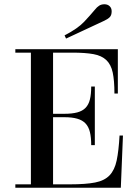

<svg xmlns="http://www.w3.org/2000/svg" viewBox="-20 -881 659 901"><path d="M290 -700 283 -715Q345 -747 375 -779Q405 -811 424 -834Q435 -848 445.5 -854.5Q456 -861 470 -861Q485 -861 494.5 -852Q504 -843 504 -828Q504 -810 495.5 -801Q487 -792 470 -784ZM52 -16H125V-634H52V-650H533V-442H517Q517 -503 509 -540.5Q501 -578 479 -599Q457 -620 418.5 -627Q380 -634 319 -634H229V-347H282Q318 -347 342.5 -353.5Q367 -360 381.5 -375Q396 -390 402 -414.5Q408 -439 408 -475H425V-200H408Q408 -236 402 -261Q396 -286 381.5 -301.5Q367 -317 342.5 -324Q318 -331 282 -331H229V-16H310Q382 -16 426 -24.5Q470 -33 494 -58Q518 -83 527.5 -128Q537 -173 541 -245H557L547 0H52Z"/></svg>

Font: Elsie
Style: Regular
Weight: 400
Designer: Alejandro Inler
Foundry: Alejandro Inler
Version: 1.001